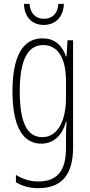

<svg xmlns="http://www.w3.org/2000/svg" viewBox="-20 -739 470 1001"><path d="M313 -719H284C282 -672 255 -641 210 -641C164 -641 137 -671 134 -719H105C107 -646 150 -609 208 -609C270 -609 311 -652 313 -719ZM201 -539C94 -539 45 -437 45 -263C45 -78 100 10 195 10C263 10 306 -38 324 -104H327C324 -65 324 -37 324 -8V33C324 156 275 207 179 207C135 207 101 195 63 173V211C97 232 135 242 179 242C305 242 361 169 361 29V-529H332L327 -445H324C306 -496 271 -539 201 -539ZM205 -504C290 -504 324 -423 324 -317V-226C324 -125 289 -24 200 -24C122 -24 83 -99 83 -263C83 -409 116 -504 205 -504Z"/></svg>

Font: Noto Sans Hebrew ExtraCondensed ExtraLight
Style: Regular
Weight: 200
Width: 2
Designer: Monotype Design Team
Foundry: Monotype Imaging Inc.
Version: Version 2.004